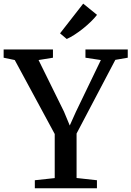

<svg xmlns="http://www.w3.org/2000/svg" viewBox="-34 -1008 704 1028"><path d="M259 -54.5V-290.5L45 -686.5L-14.5 -699V-743H249.5V-699L172.5 -686.5L308.5 -410.5L339.5 -336L372.5 -409.5L506 -686.5L423.5 -699V-743H650V-699L583.5 -687.5L376 -293V-55L485 -43V0H152.5V-43ZM323 -799.5 287.5 -829.5 411.5 -988.5 485.5 -928.5Q472 -911 452.5 -892Q433 -873 410.5 -855Q388 -837 365.5 -822.5Q343 -808 324 -799.5Z"/></svg>

Font: Merriweather 48pt Medium
Style: Regular
Weight: 500
Version: Version 2.100